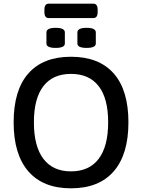

<svg xmlns="http://www.w3.org/2000/svg" viewBox="-20 -1015 771 1042"><path d="M244 -917Q221 -917 221 -950V-962Q221 -995 244 -995H487Q510 -995 510 -962V-950Q510 -917 487 -917ZM450 -755Q400 -755 400 -779V-839Q400 -864 450 -864Q500 -864 500 -839V-779Q500 -755 450 -755ZM282 -755Q232 -755 232 -779V-839Q232 -864 282 -864Q332 -864 332 -839V-779Q332 -755 282 -755ZM365 7Q214 7 134 -85Q54 -177 54 -351Q54 -526 134 -616.5Q214 -707 365 -707Q517 -707 597 -616.5Q677 -526 677 -351Q677 -177 597 -85Q517 7 365 7ZM365 -85Q464 -85 515.5 -153Q567 -221 567 -351Q567 -481 515.5 -547.5Q464 -614 365 -614Q267 -614 215.5 -547.5Q164 -481 164 -351Q164 -221 215.5 -153Q267 -85 365 -85Z"/></svg>

Font: Asap Medium
Style: Regular
Weight: 500
Designer: Pablo Cosgaya
Foundry: Omnibus-Type
Version: Version 3.001; ttfautohint (v1.8.3)